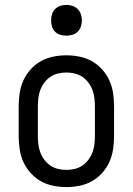

<svg xmlns="http://www.w3.org/2000/svg" viewBox="-20 -753 540 781"><path d="M250 8Q223 8 196 2.5Q169 -3 146 -16Q123 -29 104.5 -49.5Q86 -70 75 -94.5Q64 -119 60 -146Q56 -173 56 -200V-320Q56 -347 60 -374Q64 -401 75 -425.5Q86 -450 104.5 -470.5Q123 -491 146 -504Q169 -517 196 -522.5Q223 -528 250 -528Q277 -528 304 -522.5Q331 -517 354 -504Q377 -491 395.5 -470.5Q414 -450 425 -425.5Q436 -401 440 -374Q444 -347 444 -320V-200Q444 -173 440 -146Q436 -119 425 -94.5Q414 -70 395.5 -49.5Q377 -29 354 -16Q331 -3 304 2.5Q277 8 250 8ZM250 -62Q267 -62 284 -66Q301 -70 315 -79.5Q329 -89 339.5 -103Q350 -117 356 -133Q362 -149 364 -166Q366 -183 366 -200V-320Q366 -337 364 -354Q362 -371 356 -387Q350 -403 339.5 -417Q329 -431 315 -440.5Q301 -450 284 -454Q267 -458 250 -458Q233 -458 216 -454Q199 -450 185 -440.5Q171 -431 160.5 -417Q150 -403 144 -387Q138 -371 136 -354Q134 -337 134 -320V-200Q134 -183 136 -166Q138 -149 144 -133Q150 -117 160.5 -103Q171 -89 185 -79.5Q199 -70 216 -66Q233 -62 250 -62ZM250 -608Q237 -608 225 -611.5Q213 -615 204 -624Q195 -633 191.5 -645Q188 -657 188 -670Q188 -683 191.5 -695Q195 -707 204 -716Q213 -725 225 -729Q237 -733 250 -733Q263 -733 275 -729Q287 -725 296 -716Q305 -707 309 -695Q313 -683 313 -670Q313 -657 309 -645Q305 -633 296 -624Q287 -615 275 -611.5Q263 -608 250 -608Z"/></svg>

Font: Iosevka Algr
Style: Regular
Weight: 400
Monospace: yes
Designer: Belleve Invis
Foundry: Belleve Invis
Version: Version 26.0.2; ttfautohint (v1.8.3)